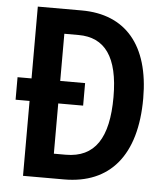

<svg xmlns="http://www.w3.org/2000/svg" viewBox="-52 -760 703 807"><g transform="rotate(5 300.0 -357.0)"><path d="M260 -714H75V-411H16V-316H75V0H248C441 0 550 -127 550 -368C550 -593 445 -714 260 -714ZM256 -610C367 -610 425 -532 425 -363C425 -190 369 -104 246 -104H196V-316H301V-411H196V-610Z"/></g></svg>

Font: Noto Sans Ethiopic Cond SemBd
Style: Regular
Weight: 600
Width: 3
Designer: Monotype Design Team
Foundry: Monotype Imaging Inc.
Version: Version 2.102